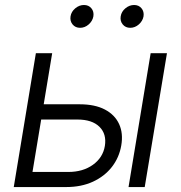

<svg xmlns="http://www.w3.org/2000/svg" viewBox="-20 -756 730 776"><path d="M144.5 -334.5H302.2Q363.8 -334.5 404.1 -313.2Q444.3 -292 461.4 -254.6Q478.5 -217.3 470.2 -168.5Q461.9 -119.6 432.4 -81.5Q402.8 -43.5 355.7 -21.7Q308.6 0 247.6 0H35.6L125 -541H190.9L111.3 -61H255.9Q315.4 -61 355.7 -90.1Q396 -119.1 403.8 -166Q411.6 -214.4 381.8 -243.7Q352.1 -272.9 293 -272.9H134.3ZM499.5 0 588.9 -541H654.8L564.9 0ZM506.3 -643.6Q487.3 -643.6 476.1 -657.2Q464.8 -670.9 467.8 -689.9Q470.7 -709 486.8 -722.4Q502.9 -735.8 522 -735.8Q541 -735.8 552 -722.4Q563 -709 560.1 -689.9Q556.6 -670.9 541 -657.2Q525.4 -643.6 506.3 -643.6ZM303.7 -643.6Q284.7 -643.6 273.4 -657.2Q262.2 -670.9 265.1 -689.9Q268.1 -709 284.2 -722.4Q300.3 -735.8 319.3 -735.8Q338.4 -735.8 349.4 -722.4Q360.4 -709 357.4 -689.9Q354 -670.9 338.4 -657.2Q322.8 -643.6 303.7 -643.6Z"/></svg>

Font: Inter 17pt Light
Style: Italic
Weight: 300
Italic angle: -9.3988°
Version: Version 4.001;git-66647c0bb